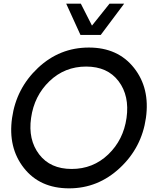

<svg xmlns="http://www.w3.org/2000/svg" viewBox="-20 -1020 863 1050"><path d="M342 -1000H422L483 -880L579 -1000H659L531 -829H420ZM358 10Q198 10 110.5 -101.5Q23 -213 46 -375Q69 -537 187.5 -648.5Q306 -760 466 -760Q625 -760 713 -648.5Q801 -537 778 -375Q755 -213 635.5 -101.5Q516 10 358 10ZM672 -375Q689 -496 628.5 -576Q568 -656 451 -656Q334 -656 250.5 -576Q167 -496 150 -375Q133 -256 194 -176Q255 -96 372 -96Q489 -96 572 -175.5Q655 -255 672 -375Z"/></svg>

Font: Oakes Grotesk Medium
Style: Italic
Weight: 500
Italic angle: -8°
Designer: Samuel Oakes
Foundry: Samuel Oakes
Version: Version 1.000;PS 001.000;hotconv 1.0.88;makeotf.lib2.5.64775